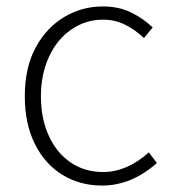

<svg xmlns="http://www.w3.org/2000/svg" viewBox="-20 -563 536 596"><path d="M57 -264Q57 -354 91 -416Q124 -477 179 -510Q234 -543 299 -543Q348 -543 385.5 -525Q423 -507 454 -478L427 -445Q398 -472 367 -487Q336 -502 300 -502Q246 -502 201.5 -471.5Q157 -441 132 -386.5Q107 -332 107 -264Q107 -195 131.5 -141.5Q156 -88 199.5 -58.5Q243 -29 300 -29Q374 -29 442 -90L467 -57Q388 13 297 13Q228 13 173.5 -20.5Q119 -54 88 -116.5Q57 -179 57 -264Z"/></svg>

Font: Merged Yaku Han JP ExtraLight
Style: Regular
Weight: 250
Designer: Ryoko NISHIZUKA 西塚涼子 (kana, bopomofo & ideographs); Paul D. Hunt (Latin, Greek & Cyrillic); Sandoll Communications 산돌커뮤니
Foundry: Adobe
Version: Version 2.004